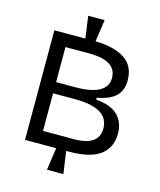

<svg xmlns="http://www.w3.org/2000/svg" viewBox="-131 -876 910 1095"><g transform="rotate(15 324.0 -328.5)"><path d="M87 -6V-653H270L252 -783H349L330 -653Q436 -652 500.5 -612Q565 -572 565 -483Q565 -426 530.5 -392Q496 -358 420 -344V-333Q509 -325 549.5 -284Q590 -243 590 -177Q590 -95 531.5 -50.5Q473 -6 347 -6H330L349 126H252L271 -6ZM173 -370H284Q475 -370 475 -475Q475 -577 312 -577H173ZM173 -82H356Q502 -82 502 -184Q502 -304 303 -304H173Z"/></g></svg>

Font: Bricolage Grotesque 12pt
Style: Regular
Weight: 400
Designer: Mathieu Triay
Foundry: Atelier Triay
Version: Version 1.001; ttfautohint (v1.8.4.7-5d5b);gftools[0.9.33.de